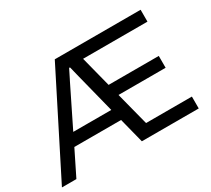

<svg xmlns="http://www.w3.org/2000/svg" viewBox="-135 -918 1266 1150"><g transform="rotate(-30 498.5 -343.0)"><path d="M-2.7 0 343.9 -686H937.5V-603.9H492.2L546.5 -392.2H893.5V-310.2H567.7L626.5 -82.1H943.5V0H550.1L506.1 -172.7H182.8L97.3 0ZM222.4 -254.2H485.4L416.6 -526Q414.7 -534.8 412.2 -543.7Q409.8 -552.7 407.6 -562.2Q405.4 -571.7 403.2 -580.7Q401 -589.7 398.6 -598.4H392.6Q388.3 -589.7 383.7 -580.7Q379.1 -571.7 374.5 -562.2Q369.9 -552.7 365.3 -543.7Q360.7 -534.8 356.3 -526Z"/></g></svg>

Font: Archivo SemiBold
Style: Regular
Weight: 600
Designer: Hector Gatti
Foundry: Omnibus-Type
Version: Version 2.001